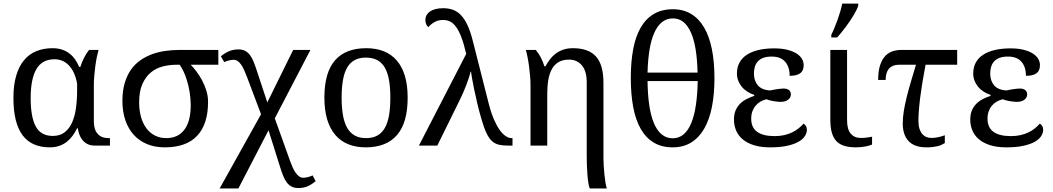

<svg xmlns="http://www.w3.org/2000/svg" viewBox="-20 -816 5899 1076"><path d="M512.2 0Q487.3 0 470.2 -8.8Q453.1 -17.6 441.9 -31.5Q430.7 -45.4 424.6 -62.7Q418.5 -80.1 416 -97.2H412.1Q400.9 -74.2 386.5 -54.7Q372.1 -35.2 353.5 -20.8Q335 -6.3 311.5 1.7Q288.1 9.8 258.8 9.8Q209.5 9.8 171.4 -6.6Q133.3 -22.9 107.4 -56.9Q81.5 -90.8 68.4 -143.1Q55.2 -195.3 55.2 -267.1Q55.2 -339.4 70.8 -392.1Q86.4 -444.8 115 -479Q143.6 -513.2 184.1 -529.5Q224.6 -545.9 273.9 -545.9Q303.2 -545.9 326.7 -538.3Q350.1 -530.8 368.4 -516.8Q386.7 -502.9 400.4 -483.6Q414.1 -464.4 423.8 -440.9H430.2Q438.5 -467.3 451.2 -492.4Q463.9 -517.6 479 -536.1H532.2Q527.8 -521.5 522.9 -497.8Q518.1 -474.1 514.4 -446.8Q510.7 -419.4 508.3 -391.1Q505.9 -362.8 505.9 -338.9V-134.8Q505.9 -90.3 527.1 -66.2Q548.3 -42 587.9 -42H596.2V0ZM275.9 -54.2Q314.9 -54.2 341.1 -73.7Q367.2 -93.3 383.1 -127.7Q398.9 -162.1 405.5 -208.5Q412.1 -254.9 412.1 -309.1V-348.1Q405.3 -384.3 392.8 -409.9Q380.4 -435.5 363.8 -451.9Q347.2 -468.3 327.4 -476.1Q307.6 -483.9 286.1 -483.9Q216.3 -483.9 184.1 -429Q151.9 -374 151.9 -266.1Q151.9 -159.7 180.7 -106.9Q209.5 -54.2 275.9 -54.2Z M1146 -245.1Q1146 -120.6 1085.2 -55.4Q1024.4 9.8 902.8 9.8Q848.6 9.8 804.9 -8.1Q761.2 -25.9 730.5 -59.3Q699.7 -92.8 682.9 -141.1Q666 -189.5 666 -250Q666 -306.6 678.7 -349.9Q691.4 -393.1 713.6 -424.8Q735.8 -456.5 766.1 -477.8Q796.4 -499 831.5 -512Q866.7 -524.9 905.8 -530.5Q944.8 -536.1 983.9 -536.1H1203.6V-453.1H1048.8Q1062.5 -439.5 1079.3 -417.5Q1096.2 -395.5 1111.1 -368.4Q1126 -341.3 1136 -309.8Q1146 -278.3 1146 -245.1ZM759.8 -242.2Q759.8 -198.2 770 -161.4Q780.3 -124.5 799.6 -98.1Q818.8 -71.8 847.4 -56.9Q876 -42 912.6 -42Q978 -42 1013.4 -89.4Q1048.8 -136.7 1048.8 -225.1Q1048.8 -264.6 1042.7 -300.5Q1036.6 -336.4 1027.3 -366.5Q1018.1 -396.5 1007.1 -418.7Q996.1 -440.9 986.8 -453.1H966.8Q929.2 -453.1 892.1 -443.6Q855 -434.1 825.7 -410.2Q796.4 -386.2 778.1 -345.5Q759.8 -304.7 759.8 -242.2Z M1315.9 240.2H1210.9L1442.9 -175.8L1362.8 -388.2Q1355.5 -407.2 1347.9 -424.1Q1340.3 -440.9 1331.5 -453.6Q1322.8 -466.3 1312.3 -473.6Q1301.8 -481 1289.1 -481Q1283.7 -481 1276.6 -480Q1269.5 -479 1262.2 -477.1Q1254.9 -475.1 1248 -472.9Q1241.2 -470.7 1236.8 -467.8L1217.8 -500Q1237.3 -517.1 1261.5 -528.1Q1285.6 -539.1 1315.9 -539.1Q1337.9 -539.1 1353.3 -531.2Q1368.7 -523.4 1380.4 -508.1Q1392.1 -492.7 1401.1 -470.2Q1410.2 -447.8 1419.9 -418L1478 -242.2L1623 -536.1H1719.7L1520 -152.8L1606 86.9Q1612.8 106 1620.4 122.8Q1627.9 139.6 1637 152.3Q1646 165 1656.5 172.6Q1667 180.2 1679.7 180.2Q1685.1 180.2 1692.1 179.2Q1699.2 178.2 1706.5 176.3Q1713.9 174.3 1720.7 171.9Q1727.5 169.4 1731.9 167L1749 199.2Q1729 216.3 1706.1 227.1Q1683.1 237.8 1652.8 237.8Q1630.9 237.8 1615.2 230.2Q1599.6 222.7 1587.9 207.5Q1576.2 192.4 1567.1 169.7Q1558.1 147 1548.8 117.2L1484.9 -85.9Z M2264.6 -269Q2264.6 -127.9 2204.8 -59.1Q2145 9.8 2029.8 9.8Q1975.6 9.8 1932.6 -7.3Q1889.6 -24.4 1859.6 -59.1Q1829.6 -93.8 1813.7 -146.2Q1797.9 -198.7 1797.9 -269Q1797.9 -409.2 1857.2 -477.5Q1916.5 -545.9 2032.7 -545.9Q2086.9 -545.9 2129.9 -529.1Q2172.9 -512.2 2202.9 -477.8Q2232.9 -443.4 2248.8 -391.4Q2264.6 -339.4 2264.6 -269ZM1894.5 -269Q1894.5 -213.4 1901.9 -170.9Q1909.2 -128.4 1925.5 -99.9Q1941.9 -71.3 1968 -56.6Q1994.1 -42 2031.7 -42Q2069.3 -42 2095.2 -56.6Q2121.1 -71.3 2137.2 -99.9Q2153.3 -128.4 2160.4 -170.9Q2167.5 -213.4 2167.5 -269Q2167.5 -324.7 2160.2 -366.7Q2152.8 -408.7 2136.7 -436.8Q2120.6 -464.8 2094.5 -479Q2068.4 -493.2 2030.8 -493.2Q1993.2 -493.2 1967.3 -479Q1941.4 -464.8 1925.3 -436.8Q1909.2 -408.7 1901.9 -366.7Q1894.5 -324.7 1894.5 -269Z M2592.8 -514.2Q2579.1 -572.8 2564.7 -609.6Q2550.3 -646.5 2534.2 -667.5Q2518.1 -688.5 2500.5 -696.3Q2482.9 -704.1 2462.9 -704.1Q2435.1 -704.1 2414.1 -691.7Q2393.1 -679.2 2380.9 -664.1Q2372.6 -669.9 2368.2 -680.7Q2363.8 -691.4 2363.8 -705.1Q2363.8 -718.3 2369.9 -730Q2376 -741.7 2388.4 -750.7Q2400.9 -759.8 2419.7 -764.9Q2438.5 -770 2463.9 -770Q2494.1 -770 2518.8 -761Q2543.5 -752 2563.7 -730.7Q2584 -709.5 2600.3 -674.1Q2616.7 -638.7 2629.9 -585.9L2718.8 -235.8Q2731.9 -184.1 2747.8 -147.5Q2763.7 -110.8 2780.5 -87.4Q2797.4 -64 2814.5 -53Q2831.5 -42 2846.7 -42H2852.1V0H2828.6Q2797.4 0 2775.4 -5.1Q2753.4 -10.3 2736.3 -26.1Q2719.2 -42 2705.6 -71.5Q2691.9 -101.1 2677.7 -149.9Q2664.6 -194.8 2654.3 -238.8Q2644 -282.7 2636.5 -318.8Q2628.9 -355 2624.8 -380.4Q2620.6 -405.8 2619.6 -414.1H2616.7Q2614.7 -401.9 2608.2 -381.8Q2601.6 -361.8 2593.3 -339.8Q2585 -317.9 2575.4 -296.1Q2565.9 -274.4 2557.6 -257.8L2430.7 0H2327.6Z M2953.1 -338.9Q2953.1 -362.8 2950.7 -391.1Q2948.2 -419.4 2944.6 -446.8Q2940.9 -474.1 2936 -497.8Q2931.2 -521.5 2926.8 -536.1H2982.9Q2999.5 -515.6 3011 -493.4Q3022.5 -471.2 3030.8 -444.8H3037.1Q3047.9 -464.8 3061.8 -483.2Q3075.7 -501.5 3094 -515.4Q3112.3 -529.3 3136.2 -537.6Q3160.2 -545.9 3190.9 -545.9Q3234.4 -545.9 3266.6 -534.4Q3298.8 -522.9 3320.1 -499.3Q3341.3 -475.6 3351.6 -438.5Q3361.8 -401.4 3361.8 -350.1V69.8Q3361.8 88.4 3363.3 113.5Q3364.7 138.7 3367.4 163.6Q3370.1 188.5 3373.5 209.5Q3377 230.5 3380.9 240.2H3285.2Q3280.8 231 3277.3 209.7Q3273.9 188.5 3272 162.6Q3270 136.7 3269 108.9Q3268.1 81.1 3268.1 58.1V-355Q3268.1 -418 3240.7 -450Q3213.4 -481.9 3168.9 -481.9Q3134.8 -481.9 3111.6 -468.8Q3088.4 -455.6 3074 -430.9Q3059.6 -406.2 3053.2 -370.8Q3046.9 -335.4 3046.9 -291V0H2953.1Z M3983.9 -377.9Q3983.9 -287.6 3969.5 -215.8Q3955.1 -144 3925.8 -93.8Q3896.5 -43.5 3852.5 -16.8Q3808.6 9.8 3750 9.8Q3688 9.8 3643.6 -17.1Q3599.1 -43.9 3570.6 -94Q3542 -144 3528.6 -216.1Q3515.1 -288.1 3515.1 -378.9Q3515.1 -469.2 3528.6 -540.8Q3542 -612.3 3570.8 -661.9Q3599.6 -711.4 3644.3 -737.8Q3689 -764.2 3751 -764.2Q3809.6 -764.2 3853.3 -737.8Q3897 -711.4 3926 -661.9Q3955.1 -612.3 3969.5 -540.5Q3983.9 -468.8 3983.9 -377.9ZM3750 -41Q3785.2 -41 3811 -63Q3836.9 -85 3854 -126.5Q3871.1 -168 3879.9 -227.5Q3888.7 -287.1 3890.1 -361.8H3608.9Q3609.9 -287.1 3618.4 -227.5Q3627 -168 3644.3 -126.5Q3661.6 -85 3688 -63Q3714.4 -41 3750 -41ZM3751 -712.9Q3716.3 -712.9 3690.4 -692.4Q3664.6 -671.9 3647 -632.8Q3629.4 -593.8 3620.1 -537.4Q3610.8 -481 3608.9 -409.2H3889.2Q3887.7 -481 3878.7 -537.4Q3869.6 -593.8 3852.5 -632.8Q3835.4 -671.9 3810.3 -692.4Q3785.2 -712.9 3751 -712.9Z M4205.1 -403.8Q4205.1 -364.3 4226.8 -338.1Q4248.5 -312 4295.9 -309.1Q4304.7 -311 4314.9 -313Q4325.2 -314.9 4335.4 -316.4Q4345.7 -317.9 4355.2 -318.8Q4364.7 -319.8 4372.1 -319.8Q4390.1 -319.8 4401.1 -311.5Q4412.1 -303.2 4412.1 -286.1Q4412.1 -269 4396.7 -257.1Q4381.3 -245.1 4355 -245.1Q4347.7 -245.1 4337.2 -246.1Q4326.7 -247.1 4315.4 -249Q4304.2 -251 4293.7 -253.7Q4283.2 -256.3 4275.9 -259.8Q4257.8 -255.9 4242.2 -246.8Q4226.6 -237.8 4214.8 -224.1Q4203.1 -210.4 4196.5 -192.1Q4189.9 -173.8 4189.9 -150.9Q4189.9 -101.1 4223.4 -77.1Q4256.8 -53.2 4321.3 -53.2Q4350.6 -53.2 4375 -58.8Q4399.4 -64.5 4419.7 -74.2Q4439.9 -84 4455.6 -96.7Q4471.2 -109.4 4482.9 -123Q4489.7 -120.1 4495.8 -110.8Q4502 -101.6 4502 -88.9Q4502 -70.8 4490.5 -53Q4479 -35.2 4454.3 -21.2Q4429.7 -7.3 4390.6 1.2Q4351.6 9.8 4295.9 9.8Q4243.7 9.8 4205.3 -2.2Q4167 -14.2 4142.1 -35.2Q4117.2 -56.2 4105.2 -84.7Q4093.3 -113.3 4093.3 -146Q4093.3 -176.3 4102.8 -198Q4112.3 -219.7 4128.2 -235.4Q4144 -251 4164.6 -261.2Q4185.1 -271.5 4207 -278.8V-284.2Q4184.6 -291.5 4166.5 -303.5Q4148.4 -315.4 4136 -331.1Q4123.5 -346.7 4116.7 -365.2Q4109.9 -383.8 4109.9 -403.8Q4109.9 -438 4123.8 -464.4Q4137.7 -490.7 4164.6 -508.5Q4191.4 -526.4 4230.2 -535.6Q4269 -544.9 4318.8 -544.9Q4360.8 -544.9 4391.8 -537.1Q4422.9 -529.3 4443.4 -516.4Q4463.9 -503.4 4473.9 -486.6Q4483.9 -469.7 4483.9 -451.2Q4483.9 -419.4 4464.4 -405.3Q4444.8 -391.1 4405.3 -391.1Q4405.3 -441.4 4379.9 -470.2Q4354.5 -499 4304.2 -499Q4275.9 -499 4256.6 -491.5Q4237.3 -483.9 4226.1 -470.9Q4214.8 -458 4210 -440.7Q4205.1 -423.3 4205.1 -403.8Z M4727.1 -536.1V-142.1Q4727.1 -90.8 4747.8 -66.9Q4768.6 -43 4803.2 -43Q4821.3 -43 4836.4 -44.9Q4851.6 -46.9 4867.2 -49.8V-5.9Q4860.8 -2.9 4850.6 0Q4840.3 2.9 4828.4 5.1Q4816.4 7.3 4803.2 8.5Q4790 9.8 4778.3 9.8Q4740.2 9.8 4712.9 1.7Q4685.5 -6.3 4668 -24.4Q4650.4 -42.5 4641.8 -72.3Q4633.3 -102.1 4633.3 -145V-536.1ZM4638.7 -621.1Q4647 -637.2 4656.2 -659.4Q4665.5 -681.6 4674.1 -705.6Q4682.6 -729.5 4689.5 -753.2Q4696.3 -776.9 4699.7 -795.9H4789.6V-784.2Q4787.1 -774.4 4780.3 -760.7Q4773.4 -747.1 4763.9 -731Q4754.4 -714.8 4742.7 -697.5Q4731 -680.2 4718.5 -663.6Q4706.1 -647 4693.8 -632.1Q4681.6 -617.2 4671.4 -606H4638.7Z M5344.2 -453.1H5167Q5147.5 -352.5 5137.2 -271.7Q5127 -190.9 5127 -138.2Q5127 -112.8 5132.8 -94.5Q5138.7 -76.2 5148.4 -64.9Q5158.2 -53.7 5171.4 -48.3Q5184.6 -43 5199.2 -43Q5217.8 -43 5237.8 -47.1Q5257.8 -51.3 5274.9 -58.1V-14.2Q5265.6 -8.3 5255.6 -3.9Q5245.6 0.5 5233.4 3.4Q5221.2 6.3 5206.3 8.1Q5191.4 9.8 5172.4 9.8Q5104.5 9.8 5071.8 -25.4Q5039.1 -60.5 5039.1 -124Q5039.1 -155.8 5044.9 -192.6Q5050.8 -229.5 5061 -270.8Q5071.3 -312 5084.7 -357.7Q5098.1 -403.3 5113.3 -453.1H5020Q4998 -453.1 4983.2 -446.5Q4968.3 -439.9 4959.5 -428.2Q4950.7 -416.5 4947 -401.1Q4943.4 -385.7 4943.4 -368.2H4901.4Q4901.4 -413.6 4910.6 -445.3Q4919.9 -477.1 4936.8 -497.3Q4953.6 -517.6 4977.5 -526.9Q5001.5 -536.1 5030.3 -536.1H5344.2Z M5529.3 -403.8Q5529.3 -364.3 5551 -338.1Q5572.8 -312 5620.1 -309.1Q5628.9 -311 5639.2 -313Q5649.4 -314.9 5659.7 -316.4Q5669.9 -317.9 5679.4 -318.8Q5689 -319.8 5696.3 -319.8Q5714.4 -319.8 5725.3 -311.5Q5736.3 -303.2 5736.3 -286.1Q5736.3 -269 5720.9 -257.1Q5705.6 -245.1 5679.2 -245.1Q5671.9 -245.1 5661.4 -246.1Q5650.9 -247.1 5639.6 -249Q5628.4 -251 5617.9 -253.7Q5607.4 -256.3 5600.1 -259.8Q5582 -255.9 5566.4 -246.8Q5550.8 -237.8 5539.1 -224.1Q5527.3 -210.4 5520.8 -192.1Q5514.2 -173.8 5514.2 -150.9Q5514.2 -101.1 5547.6 -77.1Q5581.1 -53.2 5645.5 -53.2Q5674.8 -53.2 5699.2 -58.8Q5723.6 -64.5 5743.9 -74.2Q5764.2 -84 5779.8 -96.7Q5795.4 -109.4 5807.1 -123Q5814 -120.1 5820.1 -110.8Q5826.2 -101.6 5826.2 -88.9Q5826.2 -70.8 5814.7 -53Q5803.2 -35.2 5778.6 -21.2Q5753.9 -7.3 5714.8 1.2Q5675.8 9.8 5620.1 9.8Q5567.9 9.8 5529.5 -2.2Q5491.2 -14.2 5466.3 -35.2Q5441.4 -56.2 5429.4 -84.7Q5417.5 -113.3 5417.5 -146Q5417.5 -176.3 5427 -198Q5436.5 -219.7 5452.4 -235.4Q5468.3 -251 5488.8 -261.2Q5509.3 -271.5 5531.2 -278.8V-284.2Q5508.8 -291.5 5490.7 -303.5Q5472.7 -315.4 5460.2 -331.1Q5447.8 -346.7 5440.9 -365.2Q5434.1 -383.8 5434.1 -403.8Q5434.1 -438 5448 -464.4Q5461.9 -490.7 5488.8 -508.5Q5515.6 -526.4 5554.4 -535.6Q5593.3 -544.9 5643.1 -544.9Q5685.1 -544.9 5716.1 -537.1Q5747.1 -529.3 5767.6 -516.4Q5788.1 -503.4 5798.1 -486.6Q5808.1 -469.7 5808.1 -451.2Q5808.1 -419.4 5788.6 -405.3Q5769 -391.1 5729.5 -391.1Q5729.5 -441.4 5704.1 -470.2Q5678.7 -499 5628.4 -499Q5600.1 -499 5580.8 -491.5Q5561.5 -483.9 5550.3 -470.9Q5539.1 -458 5534.2 -440.7Q5529.3 -423.3 5529.3 -403.8Z"/></svg>

Font: Droid Serif
Style: Regular
Weight: 400
Designer: Monotype Design team
Foundry: Monotype Imaging Inc.
Version: Version 1.03